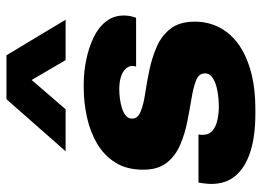

<svg xmlns="http://www.w3.org/2000/svg" viewBox="-128 -672 810 594"><g transform="rotate(-90 277.0 -375.0)"><path d="M222 10Q153 10 104.5 -5.5Q56 -21 30.5 -51Q5 -81 5 -126Q5 -137 6.5 -147.5Q8 -158 9 -166H158Q157 -161 157 -158.5Q157 -156 157 -152Q157 -133 170.5 -122Q184 -111 204.5 -107Q225 -103 244 -103Q255 -103 272.5 -104.5Q290 -106 306.5 -110.5Q323 -115 335 -123.5Q347 -132 347 -146Q347 -165 325 -173.5Q303 -182 269.5 -187.5Q236 -193 198 -200.5Q160 -208 126 -222.5Q92 -237 70.5 -264Q49 -291 49 -337Q49 -388 71 -423Q93 -458 129.5 -479.5Q166 -501 211.5 -511Q257 -521 303 -521H313Q352 -521 390 -513Q428 -505 459 -490Q490 -475 508 -451.5Q526 -428 526 -397Q526 -385 524 -376Q522 -367 519 -359H368Q369 -362 369.5 -365Q370 -368 370 -370Q370 -382 361 -391.5Q352 -401 336 -406Q320 -411 297 -411Q284 -411 268.5 -409Q253 -407 239 -402.5Q225 -398 216 -390.5Q207 -383 207 -371Q207 -354 228.5 -345Q250 -336 284 -331Q318 -326 356.5 -318Q395 -310 429.5 -295Q464 -280 485.5 -252Q507 -224 507 -177Q507 -137 490 -103Q473 -69 439.5 -44Q406 -19 355 -4.5Q304 10 235 10ZM106 -577 267 -760H403L513 -577H388L295 -736H373L236 -577Z"/></g></svg>

Font: Chivo Medium ExtraBold
Style: Italic
Weight: 800
Italic angle: -8.05°
Version: Version 2.002